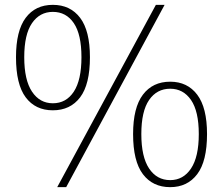

<svg xmlns="http://www.w3.org/2000/svg" viewBox="-20 -760 920 792"><path d="M198 -305Q126 -305 86 -358.5Q46 -412 46 -524Q46 -633 86 -686.5Q126 -740 198 -740Q270 -740 310.5 -686.5Q351 -633 351 -524Q351 -412 310.5 -358.5Q270 -305 198 -305ZM198 -334Q253 -334 284.5 -382Q316 -430 316 -524Q316 -618 284.5 -664.5Q253 -711 198 -711Q144 -711 112 -664.5Q80 -618 80 -524Q80 -430 112 -382Q144 -334 198 -334ZM623 -740H659L253 12H216ZM682 12Q610 12 569.5 -41.5Q529 -95 529 -207Q529 -316 569.5 -369.5Q610 -423 682 -423Q753 -423 793.5 -369.5Q834 -316 834 -207Q834 -95 793.5 -41.5Q753 12 682 12ZM682 -17Q736 -17 768 -65Q800 -113 800 -207Q800 -301 768 -347.5Q736 -394 682 -394Q627 -394 595 -347.5Q563 -301 563 -207Q563 -113 595 -65Q627 -17 682 -17Z"/></svg>

Font: SpoqaHanSansJP-Thin
Style: Regular
Weight: 250
Designer: [Source Han Sans]
Ryoko NISHIZUKA  (kana & ideographs); Paul D. Hunt (Latin, Greek & Cyrillic); Wenlong ZHANG  (bopomofo
Foundry: Spoqa (http://bi.spoqa.com)
Version: Version 1.002.20150607